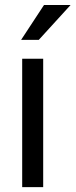

<svg xmlns="http://www.w3.org/2000/svg" viewBox="-20 -770 311 790"><path d="M157.7 0V-528.3H71.3V0ZM161.1 -749.5 66.9 -606H139.6L270.5 -749.5Z"/></svg>

Font: Roboto Condensed
Style: Regular
Weight: 400
Designer: Google
Version: Version 2.134; 2016